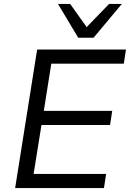

<svg xmlns="http://www.w3.org/2000/svg" viewBox="-20 -957 661 977"><path d="M57 0 169 -705H621L610 -633H241L203 -393H551L540 -321H191L151 -72H520L509 0ZM378 -765 275 -937H337L421 -819L535 -937H600L456 -765Z"/></svg>

Font: Nunito Sans 10pt
Style: Italic
Weight: 400
Italic angle: -9°
Designer: Vernon Adams
Foundry: Vernon Adams
Version: Version 3.101;gftools[0.9.27]